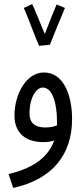

<svg xmlns="http://www.w3.org/2000/svg" viewBox="-20 -693 409 943"><path d="M172 -468 225 -473C240 -512 288 -629 299 -654L258 -671C251 -656 220 -579 200 -526C181 -570 149 -652 138 -673L97 -654C115 -615 155 -504 172 -468ZM45 230C236 188 334 68 334 -108C334 -230 290 -337 196 -337C108 -337 51 -229 51 -125C51 -60 85 5 194 5C210 5 229 3 246 -3C222 66 161 129 22 162ZM125 -136C125 -212 157 -263 190 -263C239 -263 260 -183 260 -95C260 -89 260 -83 260 -77C242 -70 222 -67 203 -67C160 -67 125 -82 125 -136Z"/></svg>

Font: Noto Sans Arabic UI XCn
Style: Regular
Weight: 400
Width: 2
Designer: Monotype Design Team, Nadine Chahine and Nizar Qandah
Foundry: Monotype Imaging Inc.
Version: Version 2.010